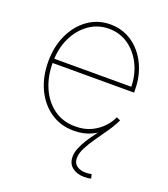

<svg xmlns="http://www.w3.org/2000/svg" viewBox="-137 -640 826 945"><g transform="rotate(20 276.0 -168.0)"><path d="M286.6 10.3Q217.3 10.3 164.6 -26.1Q111.8 -62.5 82.5 -125.2Q53.2 -188 53.2 -267.1Q53.2 -346.2 82.5 -408.7Q111.8 -471.2 163.1 -507.3Q214.4 -543.5 279.8 -543.5Q328.1 -543.5 368.7 -523.7Q409.2 -503.9 439.2 -468Q469.2 -432.1 485.8 -384.3Q502.4 -336.4 502.4 -279.8V-267.6H64.9V-290H489.3L480 -282.2Q480 -349.6 453.9 -403.8Q427.7 -458 382.6 -489.5Q337.4 -521 279.8 -521Q222.2 -521 176 -488.5Q129.9 -456.1 102.8 -399.7Q75.7 -343.3 75.7 -271V-269Q75.7 -197.3 101.1 -139.2Q126.5 -81.1 173.8 -46.6Q221.2 -12.2 286.6 -12.2Q335.4 -12.2 371.1 -29.8Q406.7 -47.4 430.4 -73.5Q454.1 -99.6 464.4 -124.5L484.4 -115.7Q472.2 -85.9 445.6 -56.9Q418.9 -27.8 378.9 -8.8Q338.9 10.3 286.6 10.3ZM413.1 206.5Q375.5 206.5 350.6 187.3Q325.7 168 325.7 131.3Q325.7 110.4 335.2 86.9Q344.7 63.5 359.6 39.6Q374.5 15.6 392.1 -7.8Q409.7 -31.2 426.3 -52.2L484.4 -115.7Q469.7 -84 447 -51Q424.3 -18.1 401.6 13.9Q378.9 45.9 363.5 75.7Q348.1 105.5 348.1 131.3Q348.1 158.2 366.5 171.1Q384.8 184.1 413.1 184.1Q421.4 184.1 429 183.1Q436.5 182.1 443.4 180.7L448.7 202.1Q440.4 204.6 431.6 205.6Q422.9 206.5 413.1 206.5Z"/></g></svg>

Font: Inter 20pt Thin
Style: Regular
Weight: 250
Version: Version 4.001;git-66647c0bb